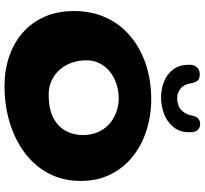

<svg xmlns="http://www.w3.org/2000/svg" viewBox="-48 -805 906 850"><g transform="rotate(90 405.0 -380.0)"><path d="M362 53Q290 53 229 32Q168 11 123.2 -28.8Q78.5 -68.5 53.8 -125.2Q29 -182 29 -253.5Q29 -322.5 50 -377.5Q71 -432.5 108.2 -473.5Q145.5 -514.5 194.8 -542Q244 -569.5 300.5 -583Q357 -596.5 416.5 -596.5Q492.5 -596.5 558.8 -575Q625 -553.5 675 -512.8Q725 -472 753 -414.5Q781 -357 781 -285Q781 -205.5 748 -142.8Q715 -80 656.5 -36.5Q598 7 522.5 30Q447 53 362 53ZM398 -142.5Q463.5 -142.5 503 -163.8Q542.5 -185 560.2 -219.5Q578 -254 578 -293Q578 -330 565.5 -359.2Q553 -388.5 530.5 -409.2Q508 -430 478.5 -441.2Q449 -452.5 414.5 -452.5Q382 -452.5 351.8 -442.5Q321.5 -432.5 298 -414Q274.5 -395.5 260.8 -369Q247 -342.5 247 -310.5Q247 -273.5 258.2 -243Q269.5 -212.5 289.8 -190Q310 -167.5 337.8 -155Q365.5 -142.5 398 -142.5ZM412 -640Q373.5 -640 340.2 -653.5Q307 -667 286.8 -694.5Q266.5 -722 266.5 -765Q266.5 -786.5 278.2 -799Q290 -811.5 308.5 -811.5Q329.5 -811.5 337.5 -801Q345.5 -790.5 348.5 -773Q353 -741.5 371.8 -726.5Q390.5 -711.5 414.5 -711.5Q435 -711.5 450.8 -718.8Q466.5 -726 477.2 -741.2Q488 -756.5 492.5 -780Q496.5 -797.5 505.8 -805.2Q515 -813 528.5 -813Q544 -813 554.8 -803Q565.5 -793 565.5 -765Q565.5 -723 543 -695.2Q520.5 -667.5 485.5 -653.8Q450.5 -640 412 -640Z"/></g></svg>

Font: Gluten Thin SemiBold
Style: Regular
Weight: 600
Version: Version 1.300